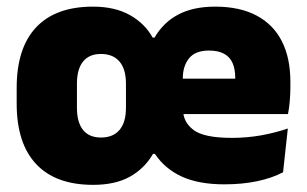

<svg xmlns="http://www.w3.org/2000/svg" viewBox="-20 -528 902 564"><path d="M253.5 15Q143.5 15 86.2 -46Q29 -107 29 -223.5V-270Q29 -387 86.2 -447.8Q143.5 -508.5 253 -508.5Q317.5 -508.5 361.5 -483.8Q405.5 -459 428.5 -417.5H434Q459.5 -462 503.5 -485.2Q547.5 -508.5 612 -508.5Q684.5 -508.5 733.8 -482.2Q783 -456 808 -406.8Q833 -357.5 833 -287.5V-272Q833 -252 831.2 -231.2Q829.5 -210.5 826 -193H667.5Q669.5 -225.5 670.2 -253Q671 -280.5 671 -299Q671 -325.5 663 -343.2Q655 -361 638 -370.2Q621 -379.5 594 -379.5Q553.5 -379.5 535.2 -356.5Q517 -333.5 517 -298.5V-254L518 -235V-204Q518 -169.5 548.5 -146.2Q579 -123 661.5 -123Q704.5 -123 745.8 -130.2Q787 -137.5 825.5 -150.5L811.5 -22Q779.5 -5 735.8 4.2Q692 13.5 639 13.5Q564 13.5 514.2 -9.2Q464.5 -32 435 -76H429.5Q405 -33.5 362 -9.2Q319 15 253.5 15ZM443.5 -193V-297H790.5V-193ZM276.5 -124Q312 -124 331 -146.2Q350 -168.5 350 -211.5V-282Q350 -325 331 -347.2Q312 -369.5 276.5 -369.5Q242 -369.5 224 -347.2Q206 -325 206 -282V-211.5Q206 -168.5 224 -146.2Q242 -124 276.5 -124Z"/></svg>

Font: Anek Tamil Medium ExtraBold
Style: Regular
Weight: 800
Version: Version 1.003